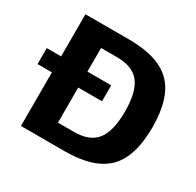

<svg xmlns="http://www.w3.org/2000/svg" viewBox="-151 -871 1065 1042"><g transform="rotate(30 381.0 -350.0)"><path d="M374 0H100V-336H10V-436H100V-700H374Q557 -700 639.5 -617Q722 -534 722 -350Q722 -166 639.5 -83Q557 0 374 0ZM366 -584H265V-436H414V-336H265V-116H366Q463 -116 506.5 -171.5Q550 -227 550 -350Q550 -473 506.5 -528.5Q463 -584 366 -584Z"/></g></svg>

Font: Fivo Sans Modern
Style: Regular
Weight: 700
Designer: Alexander Slobzheninov
Foundry: Alexander Slobzheninov
Version: 1.0